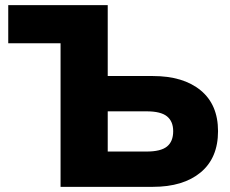

<svg xmlns="http://www.w3.org/2000/svg" viewBox="-20 -725 893 745"><path d="M215 0V-557H12V-705H398V-430H573Q691 -430 758.5 -374.5Q826 -319 826 -216Q826 -112 758.5 -56Q691 0 573 0ZM398 -137H549Q604 -137 628 -156.5Q652 -176 652 -216Q652 -254 628 -273.5Q604 -293 549 -293H398Z"/></svg>

Font: Mulish Black
Style: Regular
Weight: 900
Designer: Vernon Adams
Foundry: Vernon Adams
Version: Version 3.603; ttfautohint (v1.8.3)